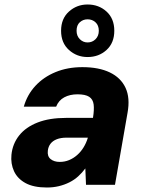

<svg xmlns="http://www.w3.org/2000/svg" viewBox="-20 -823 643 855"><path d="M189 12Q130 12 94 -7.5Q58 -27 42.5 -60.5Q27 -94 31 -134Q36 -183 65.5 -220Q95 -257 147.5 -277.5Q200 -298 274 -298H394Q400 -335 397 -358Q394 -381 377 -392Q360 -403 325 -403Q291 -403 266 -389.5Q241 -376 230 -348H86Q101 -401 137.5 -440.5Q174 -480 227.5 -502Q281 -524 347 -524Q420 -524 469 -500.5Q518 -477 539 -432Q560 -387 548 -321L492 0H363L360 -73Q346 -54 328.5 -38Q311 -22 289 -11Q267 0 242 6Q217 12 189 12ZM246 -102Q268 -102 287.5 -110Q307 -118 323.5 -132.5Q340 -147 352 -166.5Q364 -186 371 -209V-210H276Q251 -210 233 -203Q215 -196 205 -183Q195 -170 193 -152Q190 -127 205.5 -114.5Q221 -102 246 -102ZM370 -569Q322 -569 287 -600.5Q252 -632 252 -686Q252 -740 287 -771.5Q322 -803 370 -803Q420 -803 454.5 -771.5Q489 -740 489 -686Q489 -632 454.5 -600.5Q420 -569 370 -569ZM370 -634Q391 -634 405.5 -648.5Q420 -663 420 -686Q420 -710 405.5 -723.5Q391 -737 370 -737Q350 -737 335.5 -724Q321 -711 321 -686Q321 -663 335.5 -648.5Q350 -634 370 -634Z"/></svg>

Font: DM Sans 12pt Black
Style: Italic
Weight: 900
Italic angle: -10°
Version: Version 4.004;gftools[0.9.30]